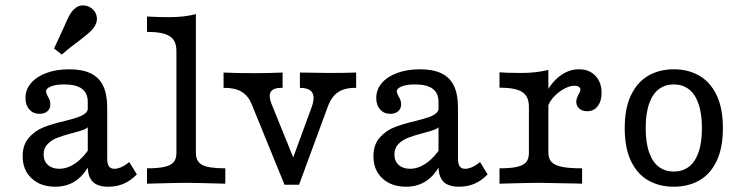

<svg xmlns="http://www.w3.org/2000/svg" viewBox="-20 -685 2780 716"><path d="M307.3 -65.3V-304.8Q307.3 -337.9 285.5 -354Q263.7 -370.2 219.4 -370.2Q189.5 -370.2 170.6 -362.9Q151.6 -355.6 151.6 -344.4Q151.6 -341.1 153.6 -335.9Q155.6 -330.6 158.1 -325.8Q162.9 -318.5 165.3 -311.3Q167.7 -304 167.7 -296Q167.7 -279.8 156.9 -270.2Q146 -260.5 127.4 -260.5Q104 -260.5 89.5 -276.6Q75 -292.7 75 -319.4Q75 -350.8 95.6 -375Q116.1 -399.2 153.2 -412.9Q190.3 -426.6 237.9 -426.6Q287.1 -426.6 318.5 -411.3Q350 -396 364.9 -364.5Q379.8 -333.1 379.8 -283.1V-93.5Q379.8 -73.4 386.3 -64.5Q392.7 -55.6 406.5 -55.6Q417.7 -55.6 429.8 -60.5Q441.9 -65.3 454.8 -75L462.1 -80.6L490.3 -34.7Q467.7 -11.3 441.5 0Q415.3 11.3 383.9 11.3Q344.4 11.3 325.8 -7.3Q307.3 -25.8 307.3 -65.3ZM64.5 -102.4Q64.5 -145.2 87.5 -171.4Q110.5 -197.6 141.9 -210.1Q173.4 -222.6 221.8 -233.9Q253.2 -241.9 269.8 -247.6Q286.3 -253.2 297.2 -261.7Q308.1 -270.2 308.1 -283.1L312.9 -217.7Q307.3 -207.3 292.7 -201.6Q278.2 -196 246.8 -187.9Q213.7 -179 193.1 -171Q172.6 -162.9 157.7 -148Q142.7 -133.1 142.7 -108.9Q142.7 -84.7 158.5 -70.2Q174.2 -55.6 200.8 -55.6Q232.3 -55.6 262.9 -77.4Q293.5 -99.2 318.5 -139.5L317.7 -79Q295.2 -33.1 262.5 -10.9Q229.8 11.3 186.3 11.3Q131.5 11.3 98 -19.8Q64.5 -50.8 64.5 -102.4ZM216.9 -580.6Q225 -599.2 232.3 -614.9Q239.5 -630.6 247.6 -641.1Q263.7 -662.1 283.9 -664.5Q304 -666.9 321.8 -654Q338.7 -641.1 341.1 -620.2Q343.5 -599.2 327.4 -579Q319.4 -568.5 306 -557.7Q292.7 -546.8 277.4 -534.7Q262.9 -524.2 246.4 -511.3Q229.8 -498.4 210.5 -481.5L181.5 -504Q191.9 -526.6 200.8 -545.6Q209.7 -564.5 216.9 -580.6Z M637.9 -115.3V-495.2Q637.9 -533.9 612.9 -550Q587.9 -566.1 528.2 -566.1V-623.4Q569.4 -621 610.5 -621Q666.9 -621 710.5 -632.3V-115.3Q710.5 -82.3 734.3 -69.8Q758.1 -57.3 820.2 -57.3V0Q707.3 -3.2 674.2 -3.2Q641.1 -3.2 528.2 0V-57.3Q570.2 -57.3 594 -62.9Q617.7 -68.5 627.8 -80.6Q637.9 -92.7 637.9 -115.3Z M813.7 -357.3V-414.5Q859.7 -412.1 929 -412.1Q977.4 -412.1 1033.9 -414.5V-357.3Q1010.5 -358.1 998.8 -351.2Q987.1 -344.4 985.9 -330.6Q984.7 -316.9 993.5 -295.2L1081.5 -78.2L1067.7 -82.3L1141.1 -282.3Q1150.8 -308.1 1149.2 -324.6Q1147.6 -341.1 1135.1 -349.2Q1122.6 -357.3 1098.4 -357.3V-414.5Q1201.6 -412.9 1205.6 -412.9Q1262.9 -412.9 1308.1 -414.5V-357.3Q1266.1 -358.1 1241.1 -341.5Q1216.1 -325 1202.4 -287.1L1095.2 4H1041.1L917.7 -298.4Q904.8 -329 879.8 -343.5Q854.8 -358.1 813.7 -357.3Z M1615.3 -65.3V-304.8Q1615.3 -337.9 1593.5 -354Q1571.8 -370.2 1527.4 -370.2Q1497.6 -370.2 1478.6 -362.9Q1459.7 -355.6 1459.7 -344.4Q1459.7 -341.1 1461.7 -335.9Q1463.7 -330.6 1466.1 -325.8Q1471 -318.5 1473.4 -311.3Q1475.8 -304 1475.8 -296Q1475.8 -279.8 1464.9 -270.2Q1454 -260.5 1435.5 -260.5Q1412.1 -260.5 1397.6 -276.6Q1383.1 -292.7 1383.1 -319.4Q1383.1 -350.8 1403.6 -375Q1424.2 -399.2 1461.3 -412.9Q1498.4 -426.6 1546 -426.6Q1595.2 -426.6 1626.6 -411.3Q1658.1 -396 1673 -364.5Q1687.9 -333.1 1687.9 -283.1V-93.5Q1687.9 -73.4 1694.4 -64.5Q1700.8 -55.6 1714.5 -55.6Q1725.8 -55.6 1737.9 -60.5Q1750 -65.3 1762.9 -75L1770.2 -80.6L1798.4 -34.7Q1775.8 -11.3 1749.6 0Q1723.4 11.3 1691.9 11.3Q1652.4 11.3 1633.9 -7.3Q1615.3 -25.8 1615.3 -65.3ZM1372.6 -102.4Q1372.6 -145.2 1395.6 -171.4Q1418.5 -197.6 1450 -210.1Q1481.5 -222.6 1529.8 -233.9Q1561.3 -241.9 1577.8 -247.6Q1594.4 -253.2 1605.2 -261.7Q1616.1 -270.2 1616.1 -283.1L1621 -217.7Q1615.3 -207.3 1600.8 -201.6Q1586.3 -196 1554.8 -187.9Q1521.8 -179 1501.2 -171Q1480.6 -162.9 1465.7 -148Q1450.8 -133.1 1450.8 -108.9Q1450.8 -84.7 1466.5 -70.2Q1482.3 -55.6 1508.9 -55.6Q1540.3 -55.6 1571 -77.4Q1601.6 -99.2 1626.6 -139.5L1625.8 -79Q1603.2 -33.1 1570.6 -10.9Q1537.9 11.3 1494.4 11.3Q1439.5 11.3 1406 -19.8Q1372.6 -50.8 1372.6 -102.4Z M1952.4 -115.3V-287.1Q1952.4 -325.8 1927.4 -341.9Q1902.4 -358.1 1842.7 -358.1V-415.3L1871.8 -413.7Q1889.5 -412.9 1925 -412.9Q1978.2 -412.9 2025 -424.2V-115.3Q2025 -93.5 2036.7 -81Q2048.4 -68.5 2075.4 -62.9Q2102.4 -57.3 2150.8 -57.3V0L2124.2 -0.8Q2015.3 -3.2 1988.7 -3.2Q1955.6 -3.2 1842.7 0V-57.3Q1884.7 -57.3 1908.5 -62.9Q1932.3 -68.5 1942.3 -80.6Q1952.4 -92.7 1952.4 -115.3ZM2129 -305.6Q2129 -312.9 2131.9 -320.2Q2134.7 -327.4 2137.9 -333.9Q2140.3 -337.9 2142.3 -342.3Q2144.4 -346.8 2144.4 -350.8Q2144.4 -357.3 2138.3 -361.3Q2132.3 -365.3 2121.8 -365.3Q2104 -365.3 2081.9 -352.8Q2059.7 -340.3 2042.7 -321Q2025.8 -301.6 2021.8 -281.5L2016.9 -340.3Q2041.1 -383.1 2072.2 -404.8Q2103.2 -426.6 2139.5 -426.6Q2177.4 -426.6 2200.4 -402.4Q2223.4 -378.2 2223.4 -338.7Q2223.4 -308.1 2208.9 -289.1Q2194.4 -270.2 2170.2 -270.2Q2151.6 -270.2 2140.3 -280.2Q2129 -290.3 2129 -305.6Z M2309.7 -207.3Q2309.7 -282.3 2333.5 -331Q2357.3 -379.8 2398.4 -403.2Q2439.5 -426.6 2492.7 -426.6Q2546 -426.6 2587.1 -403.2Q2628.2 -379.8 2652 -331Q2675.8 -282.3 2675.8 -207.3Q2675.8 -132.3 2652 -83.5Q2628.2 -34.7 2587.1 -11.7Q2546 11.3 2492.7 11.3Q2439.5 11.3 2398.4 -11.7Q2357.3 -34.7 2333.5 -83.5Q2309.7 -132.3 2309.7 -207.3ZM2597.6 -207.3Q2597.6 -262.9 2584.3 -299.6Q2571 -336.3 2547.6 -353.2Q2524.2 -370.2 2492.7 -370.2Q2461.3 -370.2 2437.9 -353.2Q2414.5 -336.3 2401.2 -299.6Q2387.9 -262.9 2387.9 -207.3Q2387.9 -151.6 2401.2 -115.3Q2414.5 -79 2437.9 -62.1Q2461.3 -45.2 2492.7 -45.2Q2524.2 -45.2 2547.6 -62.1Q2571 -79 2584.3 -115.3Q2597.6 -151.6 2597.6 -207.3Z"/></svg>

Font: Playfair Micro SmCond SmLight
Style: Regular
Weight: 360
Width: 4
Designer: Claus Eggers Sørensen
Foundry: Claus Eggers Sørensen
Version: Version 2.100;Glyphs 3.2 (3219)